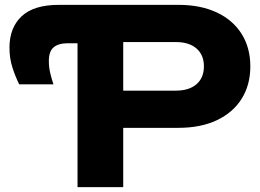

<svg xmlns="http://www.w3.org/2000/svg" viewBox="-20 -770 1070 790"><path d="M222 -750H714Q806 -750 872.5 -718.5Q939 -687 974.5 -630Q1010 -573 1010 -497Q1010 -421 974.5 -364Q939 -307 872.5 -275.5Q806 -244 714 -244H386V-397H703Q758 -397 788.5 -423.5Q819 -450 819 -497Q819 -544 788.5 -570.5Q758 -597 703 -597H403L487 -685V0H299V-671L379 -592H258Q221 -592 201 -575.5Q181 -559 181 -519Q181 -493 187 -468Q193 -443 200 -423H59Q44 -453 31.5 -491Q19 -529 19 -574Q19 -656 69 -703Q119 -750 222 -750Z"/></svg>

Font: Unbounded SemiBold
Style: Regular
Weight: 600
Designer: Luke Prowse, Jean-Baptiste Morizot, Fátima Lázaro, Florian Runge
Foundry: NaN
Version: Version 1.700